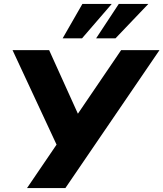

<svg xmlns="http://www.w3.org/2000/svg" viewBox="-20 -961 835 981"><path d="M118 0 269 -222 44 -705H231L378 -380L599 -705H795L314 0ZM300 -765 401 -941H551L399 -765ZM471 -765 587 -941H738L570 -765Z"/></svg>

Font: Mulish Black
Style: Italic
Weight: 900
Italic angle: -9°
Designer: Vernon Adams
Foundry: Vernon Adams
Version: Version 3.603; ttfautohint (v1.8.3)